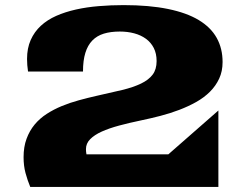

<svg xmlns="http://www.w3.org/2000/svg" viewBox="-20 -739 971 759"><path d="M99.6 0Q88.4 -26.9 80.8 -55.2Q73.2 -83.5 73.2 -117.7Q73.2 -158.7 85 -190.4Q96.7 -222.2 116.9 -246.6Q137.2 -271 164.8 -288.8Q192.4 -306.6 224.4 -319.8Q256.3 -333 291.3 -342.5Q326.2 -352.1 360.8 -359.9Q418.5 -372.6 462.9 -383.3Q507.3 -394 537.6 -408.7Q567.9 -423.3 583.5 -444.1Q599.1 -464.8 599.1 -497.6Q599.1 -527.3 587.9 -549.3Q576.7 -571.3 556.9 -585.7Q537.1 -600.1 510.7 -607.2Q484.4 -614.3 453.6 -614.3Q417.5 -614.3 390.4 -606Q363.3 -597.7 345 -578.9Q326.7 -560.1 317.4 -530Q308.1 -500 308.1 -456.1H90.8Q88.9 -467.8 87.9 -481.4Q86.9 -495.1 86.9 -505.9Q86.9 -548.3 101.3 -580.8Q115.7 -613.3 141.4 -637Q167 -660.6 202.4 -676.3Q237.8 -691.9 280.3 -701.4Q322.8 -710.9 370.6 -714.8Q418.5 -718.8 468.8 -718.8Q569.8 -718.8 643.8 -703.6Q717.8 -688.5 765.6 -659.7Q813.5 -630.9 836.7 -589.1Q859.9 -547.4 859.9 -493.7Q859.9 -457 846.4 -428.2Q833 -399.4 810.1 -376.5Q787.1 -353.5 755.9 -335.9Q724.6 -318.4 688.7 -304.7Q652.8 -291 614.3 -281Q575.7 -271 538.1 -263.2Q491.2 -253.4 451.2 -242.7Q411.1 -231.9 382.1 -218.8Q353 -205.6 336.4 -188.7Q319.8 -171.9 319.8 -149.4Q319.8 -144.5 320.3 -139.2Q320.8 -133.8 321.8 -128.9H645.5L843.3 -302.2V0Z"/></svg>

Font: Goblin One
Style: Regular
Weight: 400
Designer: Riccardo De Franceschi
Foundry: Sorkin Type Co.
Version: Version 1.001